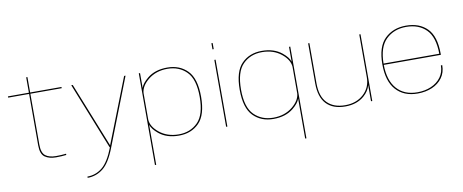

<svg xmlns="http://www.w3.org/2000/svg" viewBox="-78 -1090 4023 1669"><g transform="rotate(-10 1934.0 -255.0)"><path d="M340 5Q280 5 242.5 -21.2Q205 -47.5 205 -124.5V-578.5H20V-589.5H205V-725.5H216V-589.5H492.5V-578.5H216V-129.5Q216 -57 249 -31.5Q282 -6 342 -6Q388.5 -6 431 -11V0Q387.5 5 340 5Z M814 0 579 -589.5H592L821 -16.5L1045.5 -589.5H1058L828 0Q779 130.5 717.8 179.2Q656.5 228 579.5 228V217Q653.5 217 711.5 170Q769 123.5 816.5 0Z M1175 220V-589.5H1186V-458Q1197.5 -497.5 1250.5 -540.5Q1318.5 -596 1426 -596Q1535.5 -596 1604.2 -526.2Q1673 -456.5 1673 -295.5Q1673 -135 1604.2 -65.2Q1535.5 4.5 1426 4.5Q1318.5 4.5 1250.5 -51Q1197.5 -94.5 1186 -133.5V220ZM1186 -177.5Q1190.5 -116.5 1255 -63.5Q1324.5 -6.5 1426 -6.5Q1528.5 -6.5 1594.8 -73Q1661 -139.5 1661 -295.5Q1661 -452 1594.8 -518.5Q1528.5 -585 1426 -585Q1324.5 -585 1255 -528Q1190.5 -475 1186 -414Z M1842 0V-590.5H1853V0ZM1842 -737.5H1853V-683.5H1842Z M2501 220V-133.5Q2489.5 -94.5 2436.5 -51Q2368 4.5 2260.5 4.5Q2151.5 4.5 2082.8 -65.2Q2014 -135 2014 -295.5Q2014 -456.5 2082.8 -526.2Q2151.5 -596 2260.5 -596Q2368 -596 2436.5 -540.5Q2489.5 -497.5 2501 -458V-589.5H2512V220ZM2501 -414Q2496.5 -475 2432 -528Q2362.5 -585 2261 -585Q2158.5 -585 2092 -518.5Q2025.5 -452 2025.5 -295.5Q2025.5 -139.5 2092 -73Q2158.5 -6.5 2261 -6.5Q2362.5 -6.5 2432 -63.5Q2496.5 -116.5 2501 -177.5Z M3121 0V-143Q3108 -91 3061.5 -50.5Q2996.5 6 2895 6Q2786 6 2728 -54.8Q2670 -115.5 2670 -237.5V-590.5H2681V-236.5Q2681 -119 2737.5 -62Q2794 -5 2895 -5Q2994 -5 3057.5 -63Q3121 -121 3121 -210.5V-589.5H3132V0Z M3533 4.5Q3411.5 4.5 3342.5 -72.5Q3273.5 -149.5 3273.5 -298Q3273.5 -453.5 3346.2 -524Q3419 -594.5 3533 -594.5Q3651 -594.5 3720 -525Q3789 -455.5 3789 -301.5V-292H3285Q3286.5 -154.5 3351 -81Q3416.5 -6.5 3533 -6.5Q3599.5 -6.5 3654 -30Q3708.5 -53.5 3740.8 -97.5Q3773 -141.5 3773 -201.5H3785Q3785 -137 3751.5 -90.8Q3718 -44.5 3661 -20Q3604 4.5 3533 4.5ZM3285 -303.5H3777Q3775.5 -451 3710.5 -516.5Q3644 -583.5 3533 -583.5Q3425 -583.5 3355 -515.5Q3286.5 -449 3285 -303.5Z"/></g></svg>

Font: Anybody ExtraExpanded Thin
Style: Regular
Weight: 100
Width: 8
Designer: Tyler Finck
Foundry: Etcetera Type Company
Version: Version 1.010; ttfautohint (v1.8.3) -l 8 -r 50 -G 200 -x 14 